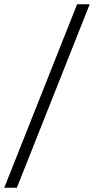

<svg xmlns="http://www.w3.org/2000/svg" viewBox="-20 -784 440 899"><path d="M0 95 341 -764H400L59 95Z"/></svg>

Font: Fustat Light
Style: Regular
Weight: 300
Designer: Mohamed Gaber, Khaled Hosny, Laura Garcia Mut
Foundry: Kief Type Foundry, Alif Type Foundry, Hard Type Foundry
Version: Version 1.007